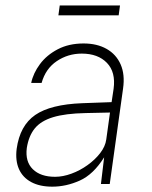

<svg xmlns="http://www.w3.org/2000/svg" viewBox="-20 -690 570 720"><path d="M176 10Q129 10 97 -7.2Q65 -24.5 51 -56.2Q37 -88 42.5 -132Q54.5 -219 112 -258.8Q169.5 -298.5 288.5 -303L398.5 -307L406 -357Q414.5 -419.5 381 -454.2Q347.5 -489 286.5 -489Q235 -489 193 -460.8Q151 -432.5 136 -379H97Q104.5 -415.5 129.8 -449.5Q155 -483.5 196.5 -505.2Q238 -527 293.5 -527Q344 -527 380 -506.5Q416 -486 432.5 -448.2Q449 -410.5 441.5 -358L391.5 0H358.5L370.5 -100Q330 -35.5 279 -12.8Q228 10 176 10ZM186.5 -27Q216 -27 248 -38.8Q280 -50.5 308.2 -70.8Q336.5 -91 355.8 -116Q375 -141 378.5 -167L392.5 -268L301 -266Q225 -264.5 179 -250.5Q133 -236.5 110.2 -208.2Q87.5 -180 80.5 -135Q74 -84 103 -55.5Q132 -27 186.5 -27ZM199 -632.5 204 -669.5H430L425 -632.5Z"/></svg>

Font: Public Sans Thin
Style: Italic
Weight: 100
Italic angle: -8°
Designer: The Public Sans project authors (U.S. Web Design System). Libre Franklin designed by Pablo Impallari and Rodrigo Fuenzal
Version: Version 2.000